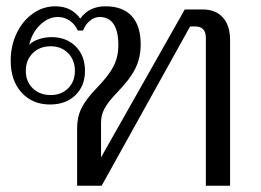

<svg xmlns="http://www.w3.org/2000/svg" viewBox="-20 -590 829 610"><path d="M711 -463V0H634V-470Q634 -506 600 -506H584L303 0H225V-183Q225 -218 239 -246.5Q253 -275 287 -310Q325 -349 340.5 -379Q356 -409 356 -446Q356 -536 296 -536Q280 -536 265.5 -524Q251 -512 244 -493H227Q219 -512 202 -524Q185 -536 164 -536Q133 -536 107 -510.5Q81 -485 73 -448Q84 -459 103.5 -465.5Q123 -472 144 -472Q191 -472 220.5 -442.5Q250 -413 250 -365Q250 -317 219.5 -287.5Q189 -258 139 -258Q83 -258 48.5 -296Q14 -334 14 -397Q14 -445 33 -484.5Q52 -524 84.5 -547Q117 -570 156 -570Q207 -570 235 -531Q263 -570 315 -570Q370 -570 398.5 -539Q427 -508 427 -449Q427 -407 410 -372.5Q393 -338 352 -296Q323 -266 312 -245Q301 -224 301 -201V-90L567 -560H623Q665 -560 688 -534.5Q711 -509 711 -463ZM62 -365Q62 -331 84 -309.5Q106 -288 141 -288Q175 -288 196.5 -309.5Q218 -331 218 -365Q218 -399 196.5 -421Q175 -443 141 -443Q106 -443 84 -421Q62 -399 62 -365Z"/></svg>

Font: Fahkwang Light
Style: Regular
Weight: 300
Version: Version 1.000; ttfautohint (v1.6)